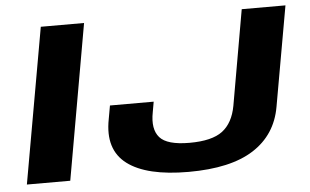

<svg xmlns="http://www.w3.org/2000/svg" viewBox="-49 -749 1340 831"><g transform="rotate(-5 621.0 -334.0)"><path d="M36 0H224.5L343.5 -675H155.5ZM738.5 6.5Q921.5 6.5 1021 -57.2Q1120.5 -121 1141.5 -240.5L1218.5 -675H1028.5L956 -261.5Q942.5 -188 896.8 -153.2Q851 -118.5 753.5 -118.5Q656 -118.5 624 -155Q592 -191.5 606 -264L614 -309.5H424L413.5 -250.5Q388.5 -120.5 472.5 -57Q556.5 6.5 738.5 6.5Z"/></g></svg>

Font: Anybody Expanded
Style: Bold Italic
Weight: 700
Width: 7
Italic angle: -10°
Version: Version 1.113;gftools[0.9.25]